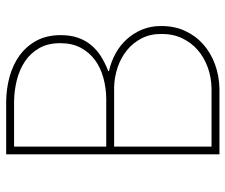

<svg xmlns="http://www.w3.org/2000/svg" viewBox="-76 -676 751 640"><g transform="rotate(-90 300.0 -355.5)"><path d="M106 0V-710.9H282.7Q325.2 -710.4 365 -699.5Q404.8 -688.5 435.5 -666.3Q466.3 -644 484.9 -609.9Q503.4 -575.7 503.4 -528.8Q503.4 -497.1 494.9 -472.2Q486.3 -447.3 470.5 -428Q454.6 -408.7 432.4 -394.8Q410.2 -380.9 383.3 -370.6L383.8 -368.2Q415 -361.3 442.4 -346.2Q469.7 -331.1 490 -308.6Q510.3 -286.1 522 -257.6Q533.7 -229 533.7 -195.8Q534.2 -150.9 517.8 -115.2Q501.5 -79.6 472.9 -54.2Q444.3 -28.8 406.2 -14.9Q368.2 -1 325.7 0ZM131.8 -351.1V-26.4H325.7Q362.3 -26.9 395.5 -38.8Q428.7 -50.8 453.6 -72.3Q478.5 -93.8 493.2 -124.8Q507.8 -155.8 507.3 -194.8Q507.3 -231.4 492.2 -260.3Q477.1 -289.1 452.4 -308.8Q427.7 -328.6 396 -339.4Q364.3 -350.1 330.1 -351.1ZM131.8 -377.4H292.5Q328.1 -377.9 361.3 -387Q394.5 -396 420.2 -414.8Q445.8 -433.6 461.2 -462.2Q476.6 -490.7 476.6 -530.8Q476.6 -571.8 460 -600.8Q443.4 -629.9 416 -648.2Q388.7 -666.5 353.8 -675.3Q318.8 -684.1 282.7 -684.6H131.8Z"/></g></svg>

Font: Roboto Mono Thin
Style: Regular
Weight: 250
Designer: Google
Version: Version 2.000985; 2015; ttfautohint (v1.3)